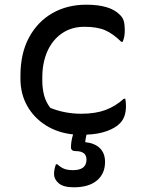

<svg xmlns="http://www.w3.org/2000/svg" viewBox="-20 -563 640 817"><path d="M347 -543Q449 -543 490 -500Q502 -489 506.5 -474Q511 -459 511 -436Q511 -420 509 -408.5Q507 -397 502 -385H496Q462 -419 428 -434Q394 -449 339 -449Q284 -449 243.5 -421Q203 -393 181.5 -344.5Q160 -296 160 -233V-220Q160 -187 167.5 -158Q175 -129 194 -104Q256 -79 326 -79Q386 -79 429 -95Q472 -111 507 -143H513Q516 -131 516 -111Q516 -89 510 -70.5Q504 -52 490 -38Q472 -19 435.5 -5.5Q399 8 348 10Q346 18 345 25Q344 32 343 37V42Q383 46 405 67.5Q427 89 427 126Q427 176 392.5 205Q358 234 294 234Q250 234 230 217Q210 200 210 177Q210 158 218 136H224Q238 149 252.5 155Q267 161 291 161Q348 161 348 116Q348 80 302 80Q282 80 282 64Q282 38 291 9Q225 2 174.5 -30Q124 -62 95.5 -113Q67 -164 67 -228V-241Q67 -336 103.5 -403.5Q140 -471 203 -507Q266 -543 347 -543Z"/></svg>

Font: Recursive Mn Csl St
Style: Regular
Weight: 400
Monospace: yes
Version: Version 1.079;hotconv 1.0.112;makeotfexe 2.5.65598; ttfautoh